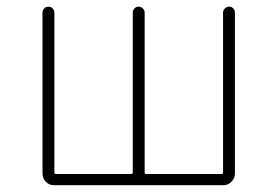

<svg xmlns="http://www.w3.org/2000/svg" viewBox="-20 -547 819 567"><path d="M139.6 0Q125 0 115.2 -10.3Q105.5 -20.5 105.5 -35.2V-508.8Q105.5 -516.6 110.4 -522Q115.2 -527.3 123 -527.3Q130.9 -527.3 135.7 -522Q140.6 -516.6 140.6 -508.8V-37.1Q140.6 -33.2 145.5 -33.2H367.2Q372.1 -33.2 372.1 -37.1V-509.8Q372.1 -516.6 377 -522Q381.8 -527.3 389.2 -527.3Q396.5 -527.3 401.9 -522Q407.2 -516.6 407.2 -509.8V-37.1Q407.2 -33.2 411.1 -33.2H634.8Q638.7 -33.2 638.7 -37.1V-509.8Q638.7 -516.6 644 -522Q649.4 -527.3 656.7 -527.3Q664.1 -527.3 668.9 -522Q673.8 -516.6 673.8 -509.8V-35.2Q673.8 -20.5 663.6 -10.3Q653.3 0 639.6 0Z"/></svg>

Font: Gen Jyuu Gothic ExtraLight
Style: Regular
Weight: 100
Designer: [Source Han Sans]
Ryoko NISHIZUKA  (kana & ideographs); Paul D. Hunt (Latin, Greek & Cyrillic); Wenlong ZHANG  (bopomofo
Version: Version 1.002.20150607